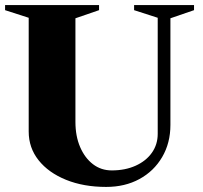

<svg xmlns="http://www.w3.org/2000/svg" viewBox="-24 -720 800 756"><path d="M394 16Q305 16 236 -12Q167 -40 128 -89Q89 -138 89 -202V-650L-4 -680V-700H366V-680L273 -648V-240Q273 -184 291.5 -141Q310 -98 342 -73.5Q374 -49 416 -49Q469 -49 510 -67.5Q551 -86 574 -118.5Q597 -151 597 -193V-650L504 -680V-700H740V-680L647 -648V-228Q647 -157 614.5 -101.5Q582 -46 525 -15Q468 16 394 16Z"/></svg>

Font: Wittgenstein Black
Style: Regular
Weight: 900
Designer: Jörg Drees
Foundry: Jörg Drees
Version: Version 1.303; ttfautohint (v1.8.4.7-5d5b)